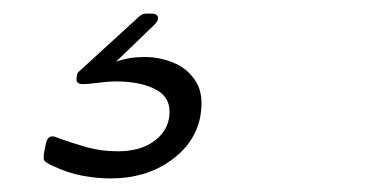

<svg xmlns="http://www.w3.org/2000/svg" viewBox="-20 -38 568 283"><path d="M180 -9Q184 -13 187.5 -15.5Q191 -18 196 -18H202Q214 -18 213 -10Q212 -6 207 -1L151 53Q170 46 193 46Q216 46 237 55Q258 64 269.5 83.5Q281 103 275 135Q267 174 230.5 199.5Q194 225 143 225Q123 225 101.5 221Q80 217 59 207Q47 202 45 198Q43 194 47 177Q49 163 57 163Q60 163 62.5 164Q65 165 67 166Q87 173 108 179Q129 185 154 185Q185 185 205 171.5Q225 158 229 137Q234 108 211.5 95Q189 82 150 82Q140 82 125 84Q110 86 102 86Q91 86 93 76Q93 73 94 70.5Q95 68 98 66Z"/></svg>

Font: Young Serif Light
Style: Italic
Weight: 300
Italic angle: -10.979°
Designer: Bastien Sozeau
Foundry: NBR — Bastien Sozeau
Version: Version 5.001